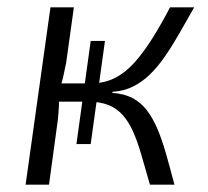

<svg xmlns="http://www.w3.org/2000/svg" viewBox="-20 -505 569 525"><path d="M511 -485Q489 -446 469.5 -412Q450 -378 430.5 -350Q411 -322 390 -301.5Q369 -281 344 -268.5Q319 -256 288 -254L287 -251Q319 -249 342 -237Q365 -225 381.5 -203.5Q398 -182 410.5 -152.5Q423 -123 434 -84.5Q445 -46 457 0H390Q377 -45 366.5 -81.5Q356 -118 344 -145Q332 -172 315.5 -190.5Q299 -209 276 -218Q253 -227 220 -227L228 -277Q266 -277 295.5 -292.5Q325 -308 349.5 -336Q374 -364 397.5 -401.5Q421 -439 445 -485ZM182 -485 161 -334Q157 -313 152.5 -293.5Q148 -274 141 -254Q142 -233 141 -213.5Q140 -194 138 -176L114 0H50L118 -485ZM257 -277 251 -227H125L132 -277ZM189 -111 228 -393H267L228 -111Z"/></svg>

Font: Exo 2 Light
Style: Italic
Weight: 300
Italic angle: -8°
Designer: Natanael Gama
Foundry: Natanael Gama
Version: Version 2.010